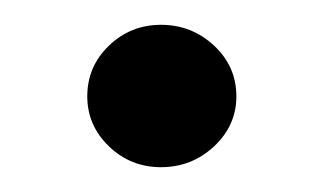

<svg xmlns="http://www.w3.org/2000/svg" viewBox="-20 -125 260 154"><path d="M109.1 9.1Q84.8 9.1 67.4 -7.6Q50 -24.4 50 -47.7Q50 -71.7 67.4 -88.4Q84.8 -105.1 109.1 -105.1Q133.8 -105.1 151.7 -88.4Q169.6 -71.7 169.6 -47.7Q169.6 -24.4 151.7 -7.6Q133.8 9.1 109.1 9.1Z"/></svg>

Font: Alumni Sans Thin
Style: Regular
Weight: 100
Designer: Robert E. Leuschke
Foundry: Robert E. Leuschke
Version: Version 1.018